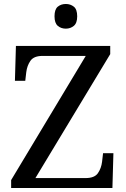

<svg xmlns="http://www.w3.org/2000/svg" viewBox="-20 -945 632 965"><path d="M36 0V-40L411 -664H194Q150 -664 133 -639.5Q116 -615 112 -582L107 -539H55L60 -714H534V-673L158 -50H410Q455 -50 472 -74.5Q489 -99 493 -132L498 -175H550L545 0ZM311 -801Q287 -801 270.5 -815Q254 -829 254 -863Q254 -898 270.5 -911.5Q287 -925 311 -925Q334 -925 351 -911.5Q368 -898 368 -863Q368 -829 351 -815Q334 -801 311 -801Z"/></svg>

Font: Noto Serif Ahom
Style: Regular
Weight: 400
Designer: Monotype Design Team
Foundry: Monotype Imaging Inc.
Version: Version 2.007; ttfautohint (v1.8.4.7-5d5b)